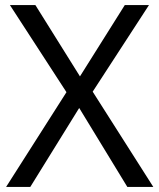

<svg xmlns="http://www.w3.org/2000/svg" viewBox="-20 -734 626 754"><path d="M582 0H480L291 -310L99 0H4L241 -372L19 -714H119L294 -434L470 -714H565L344 -374Z"/></svg>

Font: Noto Sans Yi
Style: Regular
Weight: 400
Designer: Monotype Design Team
Foundry: Monotype Imaging Inc.
Version: Version 2.002; ttfautohint (v1.8.4.7-5d5b)